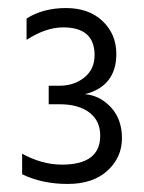

<svg xmlns="http://www.w3.org/2000/svg" viewBox="-20 -845 358 477"><path d="M35 -412V-463Q85 -436 134 -436Q229 -436 229 -508Q229 -545 202 -565.5Q175 -586 128 -586H101V-632H128Q164 -632 189.5 -652.5Q215 -673 215 -708Q215 -777 137 -777Q94 -777 46 -746V-799Q87 -825 144 -825Q201 -825 235 -792.5Q269 -760 269 -711Q269 -631 191 -611Q228 -608 255.5 -578.5Q283 -549 283 -501.5Q283 -454 247 -421Q211 -388 148 -388Q85 -388 35 -412Z"/></svg>

Font: Hind Kochi Light
Style: Regular
Weight: 300
Designer: Dhruvi Tolia
Foundry: Indian Type Foundry
Version: Version 0.702;PS 1.0;hotconv 1.0.81;makeotf.lib2.5.63406